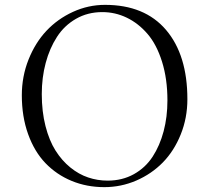

<svg xmlns="http://www.w3.org/2000/svg" viewBox="-20 -750 861 790"><path d="M412.1 -730Q575.2 -730 663.1 -627Q751 -523.9 751 -341.8Q751 -264.6 723.6 -196.8Q696.3 -128.9 649.9 -81.5Q603.5 -34.2 540.8 -7.1Q478 20 409.2 20Q336.9 20 274.9 -5.6Q212.9 -31.2 167.2 -78.6Q121.6 -126 95.7 -198Q69.8 -270 69.8 -357.9Q69.8 -435.5 97.4 -504.9Q125 -574.2 171.1 -623.3Q217.3 -672.4 280.3 -701.2Q343.3 -730 412.1 -730ZM151.9 -362.8Q151.9 -291 167.2 -231.2Q182.6 -171.4 208.5 -130.4Q234.4 -89.4 269.3 -61Q304.2 -32.7 342.8 -19.8Q381.3 -6.8 422.9 -6.8Q482.9 -6.8 530.5 -33.2Q578.1 -59.6 607.9 -105.2Q637.7 -150.9 653.3 -210Q668.9 -269 668.9 -336.9Q668.9 -425.3 646.7 -496.1Q624.5 -566.9 586.9 -610.6Q549.3 -654.3 501.7 -677.2Q454.1 -700.2 400.9 -700.2Q340.8 -700.2 292.7 -672.6Q244.6 -645 214.4 -598.1Q184.1 -551.3 168 -491Q151.9 -430.7 151.9 -362.8Z"/></svg>

Font: Junge
Style: Regular
Weight: 400
Designer: Alexei Vanyashin
Foundry: Cyreal (www.cyreal.org)
Version: Version 1.002